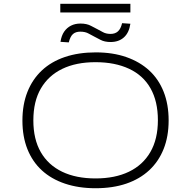

<svg xmlns="http://www.w3.org/2000/svg" viewBox="-20 -991 1014 1019"><path d="M487 8Q397 8 324.5 -16.5Q252 -41 202 -87Q152 -133 125.5 -199.5Q99 -266 99 -351Q99 -436 125.5 -503Q152 -570 202 -617Q252 -664 324.5 -688.5Q397 -713 488 -713Q579 -713 650.5 -688Q722 -663 772 -617Q822 -571 848.5 -504Q875 -437 875 -352Q875 -267 848.5 -200.5Q822 -134 772 -87.5Q722 -41 650.5 -16.5Q579 8 487 8ZM487 -44Q590 -44 664 -79.5Q738 -115 778 -184Q818 -253 818 -353Q818 -453 779 -522Q740 -591 665 -626Q590 -661 487 -661Q384 -661 310.5 -625.5Q237 -590 197 -521.5Q157 -453 157 -352Q157 -252 196.5 -183.5Q236 -115 310 -79.5Q384 -44 487 -44ZM300 -925V-971H672V-925ZM567 -768Q535 -768 513.5 -779.5Q492 -791 480 -797Q469 -802 451 -812.5Q433 -823 406 -823Q382 -823 367.5 -810.5Q353 -798 345 -766L301 -769Q306 -802 320.5 -823Q335 -844 357 -855Q379 -866 407 -866Q441 -866 463.5 -853.5Q486 -841 499 -835Q509 -830 526 -820.5Q543 -811 567 -811Q591 -811 606 -824.5Q621 -838 628 -868L672 -865Q665 -817 637.5 -792.5Q610 -768 567 -768Z"/></svg>

Font: Nunito Sans 7pt Expanded ExtraLight
Style: Regular
Weight: 250
Width: 7
Designer: Vernon Adams
Foundry: Vernon Adams
Version: Version 3.101;gftools[0.9.27]